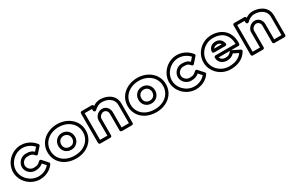

<svg xmlns="http://www.w3.org/2000/svg" viewBox="135 -1700 4367 2887"><g transform="rotate(-30 2318.5 -256.5)"><path d="M516.1 -417.5 465 -359.6C427.9 -394.3 393.1 -404 328 -404C246.2 -404 177 -335.5 177 -256C177 -176.3 246.5 -109 328 -109C399.2 -109 435.3 -130.8 463.8 -155L517 -95.3C489.4 -62.2 426.8 -10 328 -10C189.6 -10 75 -125.4 75 -256C75 -386.7 189.7 -503 328 -503C420.2 -503 487.4 -448.3 516.1 -417.5ZM567.7 -400.5C574.9 -408.6 576.2 -422 569.3 -431.6C548.6 -460.4 463.1 -553 328 -553C162.3 -553 25 -415.3 25 -256C25 -96.6 162.4 40 328 40C468.4 40 548.9 -48.3 570.4 -84.1C575.6 -92.8 575.1 -105.3 567.7 -113.6L484.7 -206.6C476.9 -215.3 460.6 -218.3 449.7 -209C413.5 -177.9 402.4 -159 328 -159C273.5 -159 227 -205.7 227 -256C227 -306.5 273.8 -354 328 -354C399.7 -354 408.3 -348.2 447.7 -305.9C461.9 -290.7 477.7 -298.5 484.7 -306.5Z M672 -256C672 -399.5 793.3 -503 956 -503C1115.5 -503 1237 -399.6 1237 -256C1237 -113.9 1122.3 -10 956 -10C781.6 -10 672 -113.6 672 -256ZM622 -256C622 -82.4 760.4 40 956 40C1143.7 40 1287 -82.1 1287 -256C1287 -432.4 1136.5 -553 956 -553C772.7 -553 622 -432.5 622 -256ZM810 -256C810 -173.1 869.7 -111 955 -111C1037.4 -111 1099 -172.8 1099 -256C1099 -340.6 1034.4 -402 955 -402C874.8 -402 810 -340.7 810 -256ZM860 -256C860 -313.3 901.2 -352 955 -352C1007.6 -352 1049 -313.4 1049 -256C1049 -199.2 1010.6 -161 955 -161C896.3 -161 860 -198.9 860 -256Z M1401 -25V-488H1528V-459C1528 -443.9 1542.3 -434 1553 -434H1555C1561.8 -434 1568.8 -437.4 1572.7 -441.3C1609.7 -478.3 1654.9 -503 1702 -503C1791.1 -503 1902 -460.3 1902 -338V-25H1775V-290C1775 -351.3 1731.8 -415 1658 -415C1591.5 -415 1528 -356.7 1528 -290V-25ZM1351 0C1351 10.7 1360.9 25 1376 25H1553C1563.7 25 1578 15.1 1578 0V-290C1578 -325.3 1618.5 -365 1658 -365C1698.2 -365 1725 -330.7 1725 -290V0C1725 10.7 1734.9 25 1750 25H1927C1937.7 25 1952 15.1 1952 0V-338C1952 -501.7 1800.9 -553 1702 -553C1655.9 -553 1615.3 -536.9 1578 -511V-513C1578 -523.7 1568.1 -538 1553 -538H1376C1365.3 -538 1351 -528.1 1351 -513Z M2063 -256C2063 -399.5 2184.3 -503 2347 -503C2506.5 -503 2628 -399.6 2628 -256C2628 -113.9 2513.3 -10 2347 -10C2172.6 -10 2063 -113.6 2063 -256ZM2013 -256C2013 -82.4 2151.4 40 2347 40C2534.7 40 2678 -82.1 2678 -256C2678 -432.4 2527.5 -553 2347 -553C2163.7 -553 2013 -432.5 2013 -256ZM2201 -256C2201 -173.1 2260.7 -111 2346 -111C2428.4 -111 2490 -172.8 2490 -256C2490 -340.6 2425.4 -402 2346 -402C2265.8 -402 2201 -340.7 2201 -256ZM2251 -256C2251 -313.3 2292.2 -352 2346 -352C2398.6 -352 2440 -313.4 2440 -256C2440 -199.2 2401.6 -161 2346 -161C2287.3 -161 2251 -198.9 2251 -256Z M3223.1 -417.5 3172 -359.6C3134.9 -394.3 3100.1 -404 3035 -404C2953.2 -404 2884 -335.5 2884 -256C2884 -176.3 2953.5 -109 3035 -109C3106.2 -109 3142.3 -130.8 3170.8 -155L3224 -95.3C3196.4 -62.2 3133.8 -10 3035 -10C2896.6 -10 2782 -125.4 2782 -256C2782 -386.7 2896.7 -503 3035 -503C3127.2 -503 3194.4 -448.3 3223.1 -417.5ZM3274.7 -400.5C3281.9 -408.6 3283.2 -422 3276.3 -431.6C3255.6 -460.4 3170.1 -553 3035 -553C2869.3 -553 2732 -415.3 2732 -256C2732 -96.6 2869.4 40 3035 40C3175.4 40 3255.9 -48.3 3277.4 -84.1C3282.6 -92.8 3282.1 -105.3 3274.7 -113.6L3191.7 -206.6C3183.9 -215.3 3167.6 -218.3 3156.7 -209C3120.5 -177.9 3109.4 -159 3035 -159C2980.5 -159 2934 -205.7 2934 -256C2934 -306.5 2980.8 -354 3035 -354C3106.7 -354 3115.3 -348.2 3154.7 -305.9C3168.9 -290.7 3184.7 -298.5 3191.7 -306.5Z M3767 -207C3762.7 -205.7 3758.7 -203.3 3755.7 -200.1C3715.3 -156.8 3701.3 -151 3649 -151C3617.1 -151 3577.3 -166.9 3566.1 -207ZM3781 -207H3910C3921.2 -207 3932.6 -215.6 3934.7 -227.9C3936.3 -237.9 3936 -248.7 3936 -256C3936 -450.2 3803.1 -553 3636 -553C3468 -553 3329 -420.6 3329 -256C3329 -92.3 3468 40 3636 40C3755.4 40 3860 -0.1 3923.5 -106.2C3932.2 -120.8 3924.6 -135.7 3913.2 -141.4L3785.2 -205.4C3784.3 -205.8 3782.4 -206.6 3781 -207ZM3886 -257H3538C3522.9 -257 3513 -242.7 3513 -232C3513 -134.4 3596.6 -101 3649 -101C3704.1 -101 3739.6 -113.7 3779.2 -152.5L3865.5 -109.3C3812.8 -38.5 3735 -10 3636 -10C3494 -10 3379 -121.7 3379 -256C3379 -391.4 3494 -503 3636 -503C3780.9 -503 3885.1 -422.1 3886 -257ZM3543 -305H3738C3747.8 -305 3766.1 -310.8 3762.7 -333.7C3753 -399.5 3703.9 -438 3641 -438C3568.6 -438 3521.9 -391.7 3518.1 -331.6C3517.2 -318.7 3526.5 -305 3543 -305ZM3575 -355C3584.6 -373.3 3604.2 -388 3641 -388C3672.4 -388 3692.4 -376.5 3704.2 -355Z M4050 -25V-488H4177V-459C4177 -443.9 4191.3 -434 4202 -434H4204C4210.8 -434 4217.8 -437.4 4221.7 -441.3C4258.7 -478.3 4303.9 -503 4351 -503C4440.1 -503 4551 -460.3 4551 -338V-25H4424V-290C4424 -351.3 4380.8 -415 4307 -415C4240.5 -415 4177 -356.7 4177 -290V-25ZM4000 0C4000 10.7 4009.9 25 4025 25H4202C4212.7 25 4227 15.1 4227 0V-290C4227 -325.3 4267.5 -365 4307 -365C4347.2 -365 4374 -330.7 4374 -290V0C4374 10.7 4383.9 25 4399 25H4576C4586.7 25 4601 15.1 4601 0V-338C4601 -501.7 4449.9 -553 4351 -553C4304.9 -553 4264.3 -536.9 4227 -511V-513C4227 -523.7 4217.1 -538 4202 -538H4025C4014.3 -538 4000 -528.1 4000 -513Z"/></g></svg>

Font: Hussar Ekologiczny
Style: Regular
Weight: 400
Foundry: Cannot Into Space Fonts
Version: Version 0.97